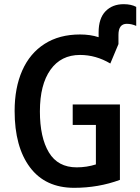

<svg xmlns="http://www.w3.org/2000/svg" viewBox="-20 -889 672 919"><path d="M632 -856V-765Q610 -775 587 -775Q547 -775 547 -722V-678L508 -585Q439 -626 363 -626Q272 -626 221.5 -555Q171 -484 171 -356Q171 -231 214 -159.5Q257 -88 347 -88Q395 -88 439 -102V-291H328V-389H554V-28Q451 10 335 10Q197 10 123.5 -88Q50 -186 50 -358Q50 -469 86.5 -551.5Q123 -634 193.5 -679Q264 -724 363 -724Q412 -724 452 -711V-734Q452 -801 485 -835Q518 -869 572 -869Q608 -869 632 -856Z"/></svg>

Font: Noto Sans Display Medium Narrow
Style: Regular
Weight: 500
Width: 4
Designer: Monotype Design team
Foundry: Monotype Imaging Inc.
Version: Version 1.000